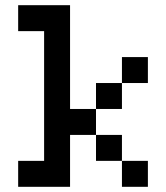

<svg xmlns="http://www.w3.org/2000/svg" viewBox="-20 -720 640 740"><path d="M50 0H250V-200H350V-300H450V-400H550V-500H450V-400H350V-300H250V-700H50V-600H150V-100H50ZM350 -100H450V-200H350ZM450 0H550V-100H450Z"/></svg>

Font: Connection Serif
Style: Regular
Weight: 400
Version: Version 0.2